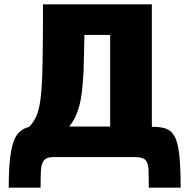

<svg xmlns="http://www.w3.org/2000/svg" viewBox="-20 -720 869 880"><path d="M20 140Q20 33 30.5 -25Q41 -83 62 -107.5Q83 -132 113 -138Q130 -155 141.5 -177Q153 -199 160 -232Q167 -265 170.5 -314Q174 -363 175 -433Q176 -481 176.5 -539.5Q177 -598 177 -670V-700H676V-139Q714 -139 739 -131Q764 -123 779.5 -96Q795 -69 801.5 -12.5Q808 44 808 140H662Q662 91 661 60Q660 29 647.5 14.5Q635 0 599 0H222Q193 0 181 15.5Q169 31 167.5 62Q166 93 166 140ZM485 -140V-560H367Q366 -511 365 -469.5Q364 -428 363 -394Q360 -340 355.5 -301Q351 -262 343 -233Q335 -204 324 -181.5Q313 -159 297 -140Z"/></svg>

Font: Moderustic ExtraBold
Style: Regular
Weight: 800
Designer: Tural Alisoy
Foundry: TAFT Foundry
Version: Version 2.120